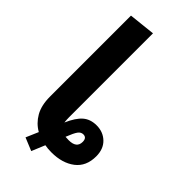

<svg xmlns="http://www.w3.org/2000/svg" viewBox="-262 -812 950 950"><g transform="rotate(45 212.5 -337.0)"><path d="M425 -127Q425 -57 377.5 -20.5Q330 16 254 16Q228 16 208 12L179 82L111 54L139 -11Q100 -33 77 -73Q54 -113 54 -174V-741L193 -756V-168Q193 -154 195 -134Q219 -189 247 -213Q275 -237 318 -237Q364 -237 394.5 -207.5Q425 -178 425 -127ZM327 -130Q327 -159 303 -159Q287 -159 276 -144Q265 -129 249 -88Q256 -87 272 -87Q327 -87 327 -130Z"/></g></svg>

Font: Fira Sans Condensed SemiBold
Style: Regular
Weight: 600
Width: 3
Designer: bBox Type GmbH & Carrois Corporate GbR & Edenspiekermann AG
Foundry: bBox Type GmbH & Carrois Corporate GbR & Edenspiekermann AG
Version: Version 4.301